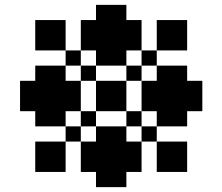

<svg xmlns="http://www.w3.org/2000/svg" viewBox="-20 -770 915 790"><path d="M437.5 -437.5H500V-375H437.5ZM375 -437.5H437.5V-375H375ZM375 -375H437.5V-312.5H375ZM437.5 -375H500V-312.5H437.5ZM375 -625H437.5V-562.5H375ZM437.5 -625H500V-562.5H437.5ZM437.5 -687.5H500V-625H437.5ZM375 -687.5H437.5V-625H375ZM375 -750H437.5V-687.5H375ZM437.5 -750H500V-687.5H437.5ZM500 -625H562.5V-562.5H500ZM312.5 -625H375V-562.5H312.5ZM312.5 -687.5H375V-625H312.5ZM500 -687.5H562.5V-625H500ZM625 -375H687.5V-312.5H625ZM687.5 -375H750V-312.5H687.5ZM750 -375H812.5V-312.5H750ZM750 -437.5H812.5V-375H750ZM687.5 -437.5H750V-375H687.5ZM625 -437.5H687.5V-375H625ZM625 -500H687.5V-437.5H625ZM687.5 -500H750V-437.5H687.5ZM687.5 -312.5H750V-250H687.5ZM625 -312.5H687.5V-250H625ZM437.5 -187.5H500V-125H437.5ZM437.5 -125H500V-62.5H437.5ZM437.5 -62.5H500V0H437.5ZM375 -62.5H437.5V0H375ZM375 -125H437.5V-62.5H375ZM375 -187.5H437.5V-125H375ZM312.5 -187.5H375V-125H312.5ZM312.5 -125H375V-62.5H312.5ZM500 -187.5H562.5V-125H500ZM500 -125H562.5V-62.5H500ZM187.5 -437.5H250V-375H187.5ZM125 -437.5H187.5V-375H125ZM125 -375H187.5V-312.5H125ZM187.5 -375H250V-312.5H187.5ZM125 -500H187.5V-437.5H125ZM187.5 -500H250V-437.5H187.5ZM187.5 -312.5H250V-250H187.5ZM125 -312.5H187.5V-250H125ZM62.5 -437.5H125V-375H62.5ZM62.5 -375H125V-312.5H62.5ZM125 -187.5H187.5V-125H125ZM187.5 -187.5H250V-125H187.5ZM187.5 -125H250V-62.5H187.5ZM125 -125H187.5V-62.5H125ZM625 -187.5H687.5V-125H625ZM687.5 -187.5H750V-125H687.5ZM687.5 -125H750V-62.5H687.5ZM625 -125H687.5V-62.5H625ZM625 -687.5H687.5V-625H625ZM687.5 -687.5H750V-625H687.5ZM687.5 -625H750V-562.5H687.5ZM625 -625H687.5V-562.5H625ZM125 -687.5H187.5V-625H125ZM187.5 -687.5H250V-625H187.5ZM187.5 -625H250V-562.5H187.5ZM125 -625H187.5V-562.5H125ZM250 -562.5H312.5V-500H250ZM312.5 -500H375V-437.5H312.5ZM312.5 -312.5H375V-250H312.5ZM250 -250H312.5V-187.5H250ZM500 -312.5H562.5V-250H500ZM562.5 -250H625V-187.5H562.5ZM500 -500H562.5V-437.5H500ZM562.5 -562.5H625V-500H562.5ZM375 -562.5H437.5V-500H375ZM437.5 -562.5H500V-500H437.5ZM562.5 -437.5H625V-375H562.5ZM562.5 -375H625V-312.5H562.5ZM375 -250H437.5V-187.5H375ZM437.5 -250H500V-187.5H437.5ZM250 -437.5H312.5V-375H250ZM250 -375H312.5V-312.5H250Z"/></svg>

Font: Yarndings 12
Style: Regular
Weight: 400
Designer: Sarah Cadigan-Fried
Version: Version 1.000; ttfautohint (v1.8.4.7-5d5b)